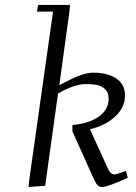

<svg xmlns="http://www.w3.org/2000/svg" viewBox="-20 -749 548 774"><path d="M95.2 4.9 97.2 -19 193.8 -702.1H128.9L133.8 -729H262.2L259.8 -702.1L219.2 -405.8Q267.6 -431.6 299.1 -443.8Q330.6 -456.1 355 -456.1Q413.6 -456.1 448.7 -432.6Q483.9 -409.2 483.9 -363.8Q483.9 -315.9 444.3 -279.3Q404.8 -242.7 342.8 -228L404.8 -91.8Q416 -64.5 423.6 -55.2Q431.2 -45.9 441.9 -45.9Q450.2 -45.9 487.8 -60.1L495.1 -32.2Q413.1 4.9 392.1 4.9Q378.9 4.9 371.3 -4.6Q363.8 -14.2 352.1 -41L272 -219.2V-245.1Q336.9 -250.5 377.4 -278.3Q418 -306.2 418 -352.1Q418 -375 404.3 -388.7Q390.6 -402.3 371.8 -406.2Q353 -410.2 326.2 -410.2Q280.8 -410.2 213.9 -372.1L162.1 0Z"/></svg>

Font: Dehuti Alt
Style: Italic
Weight: 400
Version: Version 1.2